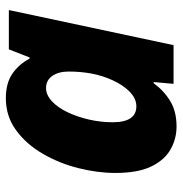

<svg xmlns="http://www.w3.org/2000/svg" viewBox="-4 -594 609 640"><g transform="rotate(-90 300.0 -274.5)"><path d="M198 10Q157 10 121.5 -10Q86 -30 64.5 -74.5Q43 -119 43 -194Q43 -253 59 -317Q75 -381 107 -436Q139 -491 185.5 -525Q232 -559 292 -559Q342 -559 373.5 -537.5Q405 -516 424 -480H428L455 -549H586L469 0H340L346 -66H342Q317 -32 282.5 -11Q248 10 198 10ZM265 -124Q291 -124 313.5 -146Q336 -168 352 -203Q368 -238 375 -277Q378 -295 379.5 -312.5Q381 -330 381 -350Q381 -383 366.5 -404Q352 -425 326 -425Q303 -425 282 -405.5Q261 -386 245.5 -353.5Q230 -321 221 -282Q212 -243 212 -203Q212 -124 265 -124Z"/></g></svg>

Font: Noto Sans ExtraBold
Style: Italic
Weight: 800
Italic angle: -12°
Designer: Monotype Design Team
Foundry: Monotype Imaging Inc.
Version: Version 2.013; ttfautohint (v1.8.4.7-5d5b)